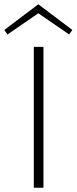

<svg xmlns="http://www.w3.org/2000/svg" viewBox="-32 -877 358 897"><path d="M147 -857 306 -737 291 -716 147 -815 3 -716 -12 -737ZM126 0V-658H171V0Z"/></svg>

Font: EauTestInfant Light
Style: Regular
Weight: 300
Designer: Christian Thalmann (Catharsis Fonts)
Version: Version 0.001;PS 000.001;hotconv 1.0.88;makeotf.lib2.5.64775